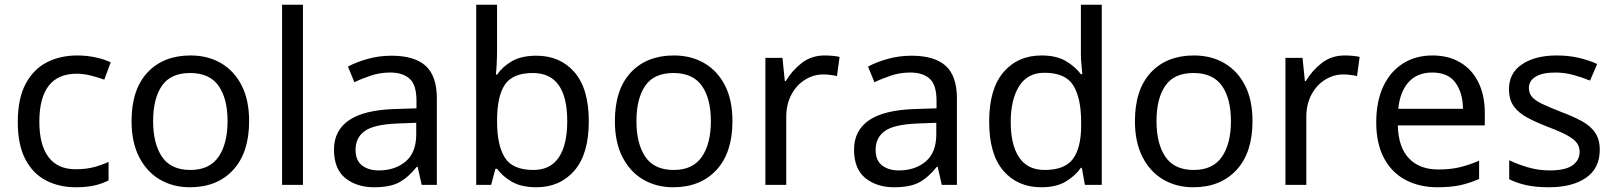

<svg xmlns="http://www.w3.org/2000/svg" viewBox="-20 -780 6814 810"><path d="M300 10Q229 10 173.5 -19Q118 -48 86.5 -109Q55 -170 55 -265Q55 -364 88 -426Q121 -488 177.5 -517Q234 -546 306 -546Q347 -546 385 -537.5Q423 -529 447 -517L420 -444Q396 -453 364 -461Q332 -469 304 -469Q146 -469 146 -266Q146 -169 184.5 -117.5Q223 -66 299 -66Q343 -66 376.5 -75Q410 -84 438 -97V-19Q411 -5 378.5 2.5Q346 10 300 10Z M1031 -269Q1031 -136 963.5 -63Q896 10 781 10Q710 10 654.5 -22.5Q599 -55 567 -117.5Q535 -180 535 -269Q535 -402 602 -474Q669 -546 784 -546Q857 -546 912.5 -513.5Q968 -481 999.5 -419.5Q1031 -358 1031 -269ZM626 -269Q626 -174 663.5 -118.5Q701 -63 783 -63Q864 -63 902 -118.5Q940 -174 940 -269Q940 -364 902 -418Q864 -472 782 -472Q700 -472 663 -418Q626 -364 626 -269Z M1258 0H1170V-760H1258Z M1631 -545Q1729 -545 1776 -502Q1823 -459 1823 -365V0H1759L1742 -76H1738Q1703 -32 1664.5 -11Q1626 10 1558 10Q1485 10 1437 -28.5Q1389 -67 1389 -149Q1389 -229 1452 -272.5Q1515 -316 1646 -320L1737 -323V-355Q1737 -422 1708 -448Q1679 -474 1626 -474Q1584 -474 1546 -461.5Q1508 -449 1475 -433L1448 -499Q1483 -518 1531 -531.5Q1579 -545 1631 -545ZM1657 -259Q1557 -255 1518.5 -227Q1480 -199 1480 -148Q1480 -103 1507.5 -82Q1535 -61 1578 -61Q1646 -61 1691 -98.5Q1736 -136 1736 -214V-262Z M2077 -575Q2077 -541 2075.5 -511.5Q2074 -482 2072 -465H2077Q2100 -499 2140 -522Q2180 -545 2243 -545Q2343 -545 2403.5 -475.5Q2464 -406 2464 -268Q2464 -130 2403 -60Q2342 10 2243 10Q2180 10 2140 -13Q2100 -36 2077 -68H2070L2052 0H1989V-760H2077ZM2228 -472Q2143 -472 2110 -423Q2077 -374 2077 -271V-267Q2077 -168 2109.5 -115.5Q2142 -63 2230 -63Q2302 -63 2337.5 -116Q2373 -169 2373 -269Q2373 -472 2228 -472Z M3070 -269Q3070 -136 3002.5 -63Q2935 10 2820 10Q2749 10 2693.5 -22.5Q2638 -55 2606 -117.5Q2574 -180 2574 -269Q2574 -402 2641 -474Q2708 -546 2823 -546Q2896 -546 2951.5 -513.5Q3007 -481 3038.5 -419.5Q3070 -358 3070 -269ZM2665 -269Q2665 -174 2702.5 -118.5Q2740 -63 2822 -63Q2903 -63 2941 -118.5Q2979 -174 2979 -269Q2979 -364 2941 -418Q2903 -472 2821 -472Q2739 -472 2702 -418Q2665 -364 2665 -269Z M3459 -546Q3474 -546 3491.5 -544.5Q3509 -543 3522 -540L3511 -459Q3498 -462 3482.5 -464Q3467 -466 3453 -466Q3412 -466 3376 -443.5Q3340 -421 3318.5 -380.5Q3297 -340 3297 -286V0H3209V-536H3281L3291 -438H3295Q3321 -482 3362 -514Q3403 -546 3459 -546Z M3825 -545Q3923 -545 3970 -502Q4017 -459 4017 -365V0H3953L3936 -76H3932Q3897 -32 3858.5 -11Q3820 10 3752 10Q3679 10 3631 -28.5Q3583 -67 3583 -149Q3583 -229 3646 -272.5Q3709 -316 3840 -320L3931 -323V-355Q3931 -422 3902 -448Q3873 -474 3820 -474Q3778 -474 3740 -461.5Q3702 -449 3669 -433L3642 -499Q3677 -518 3725 -531.5Q3773 -545 3825 -545ZM3851 -259Q3751 -255 3712.5 -227Q3674 -199 3674 -148Q3674 -103 3701.5 -82Q3729 -61 3772 -61Q3840 -61 3885 -98.5Q3930 -136 3930 -214V-262Z M4373 10Q4273 10 4213 -59.5Q4153 -129 4153 -267Q4153 -405 4213.5 -475.5Q4274 -546 4374 -546Q4436 -546 4475.5 -523Q4515 -500 4540 -467H4546Q4545 -480 4542.5 -505.5Q4540 -531 4540 -546V-760H4628V0H4557L4544 -72H4540Q4516 -38 4476 -14Q4436 10 4373 10ZM4387 -63Q4472 -63 4506.5 -109.5Q4541 -156 4541 -250V-266Q4541 -366 4508 -419.5Q4475 -473 4386 -473Q4315 -473 4279.5 -416.5Q4244 -360 4244 -265Q4244 -169 4279.5 -116Q4315 -63 4387 -63Z M5264 -269Q5264 -136 5196.5 -63Q5129 10 5014 10Q4943 10 4887.5 -22.5Q4832 -55 4800 -117.5Q4768 -180 4768 -269Q4768 -402 4835 -474Q4902 -546 5017 -546Q5090 -546 5145.5 -513.5Q5201 -481 5232.5 -419.5Q5264 -358 5264 -269ZM4859 -269Q4859 -174 4896.5 -118.5Q4934 -63 5016 -63Q5097 -63 5135 -118.5Q5173 -174 5173 -269Q5173 -364 5135 -418Q5097 -472 5015 -472Q4933 -472 4896 -418Q4859 -364 4859 -269Z M5653 -546Q5668 -546 5685.5 -544.5Q5703 -543 5716 -540L5705 -459Q5692 -462 5676.5 -464Q5661 -466 5647 -466Q5606 -466 5570 -443.5Q5534 -421 5512.5 -380.5Q5491 -340 5491 -286V0H5403V-536H5475L5485 -438H5489Q5515 -482 5556 -514Q5597 -546 5653 -546Z M6023 -546Q6092 -546 6141.5 -516Q6191 -486 6217.5 -431.5Q6244 -377 6244 -304V-251H5877Q5879 -160 5923.5 -112.5Q5968 -65 6048 -65Q6099 -65 6138.5 -74.5Q6178 -84 6220 -102V-25Q6179 -7 6139 1.5Q6099 10 6044 10Q5968 10 5909.5 -21Q5851 -52 5818.5 -113.5Q5786 -175 5786 -264Q5786 -352 5815.5 -415Q5845 -478 5898.5 -512Q5952 -546 6023 -546ZM6022 -474Q5959 -474 5922.5 -433.5Q5886 -393 5879 -321H6152Q6151 -389 6120 -431.5Q6089 -474 6022 -474Z M6729 -148Q6729 -70 6671 -30Q6613 10 6515 10Q6459 10 6418.5 1Q6378 -8 6347 -24V-104Q6379 -88 6424.5 -74.5Q6470 -61 6517 -61Q6584 -61 6614 -82.5Q6644 -104 6644 -140Q6644 -160 6633 -176Q6622 -192 6593.5 -208Q6565 -224 6512 -244Q6460 -264 6423 -284Q6386 -304 6366 -332Q6346 -360 6346 -404Q6346 -472 6401.5 -509Q6457 -546 6547 -546Q6596 -546 6638.5 -536.5Q6681 -527 6718 -510L6688 -440Q6654 -454 6617 -464Q6580 -474 6541 -474Q6487 -474 6458.5 -456.5Q6430 -439 6430 -409Q6430 -387 6443 -371.5Q6456 -356 6486.5 -341.5Q6517 -327 6568 -307Q6619 -288 6655 -268Q6691 -248 6710 -219.5Q6729 -191 6729 -148Z"/></svg>

Font: Noto Sans SignWriting
Style: Regular
Weight: 400
Designer: Monotype Design Team
Foundry: Monotype Imaging Inc.
Version: Version 2.004; ttfautohint (v1.8.4.7-5d5b)